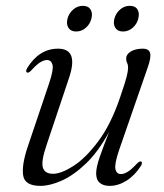

<svg xmlns="http://www.w3.org/2000/svg" viewBox="-20 -614 548 643"><path d="M452.5 -73Q458.5 -70 452 -58.5Q431.5 -26.5 403.8 -9Q376 8.5 347 8.5Q326 8.5 314 -1.8Q302 -12 302 -33Q302 -54 314.5 -89.8Q327 -125.5 345.5 -172.5Q309 -105.5 267.5 -66Q226 -26.5 186.5 -9Q147 8.5 115.5 8.5Q62.5 8.5 57.5 -27Q52.5 -62.5 73 -123L145 -336.5Q160 -381.5 155.8 -397.2Q151.5 -413 137.5 -413Q127.5 -413 115 -405.5Q102.5 -398 84 -377.5Q75.5 -369 70.5 -371Q64.5 -374 71 -386Q111 -451 174.5 -451Q244 -451 211.5 -354L135.5 -127Q117 -72.5 123.8 -52.2Q130.5 -32 157.5 -32Q185 -32 226 -58.2Q267 -84.5 309.2 -141Q351.5 -197.5 382 -287.5Q399.5 -338 404.2 -357.5Q409 -377 409 -387Q409 -397 405.8 -403Q402.5 -409 402.5 -418Q402.5 -432 418 -441.5Q433.5 -451 458 -451Q479 -451 482.8 -436Q486.5 -421 474.5 -387.5L379 -112Q363 -65 366.5 -48Q370 -31 385 -31Q395 -31 407.5 -38.5Q420 -46 439 -66.5Q447.5 -75 452.5 -73ZM235 -508.5Q217 -508.5 209.2 -520.8Q201.5 -533 206 -551.5Q211 -570 225.2 -582.2Q239.5 -594.5 257.5 -594.5Q275.5 -594.5 283.2 -582.2Q291 -570 286 -551.5Q281.5 -533 267.2 -520.8Q253 -508.5 235 -508.5ZM392 -508.5Q374 -508.5 366.2 -520.8Q358.5 -533 363 -551.5Q368 -570 382.2 -582.2Q396.5 -594.5 414.5 -594.5Q433 -594.5 440.5 -582.2Q448 -570 443 -551.5Q438.5 -533 424.2 -520.8Q410 -508.5 392 -508.5Z"/></svg>

Font: Fraunces 72pt S000 Light
Style: Italic
Weight: 300
Italic angle: -16°
Version: Version 1.000; ttfautohint (v1.8.3)